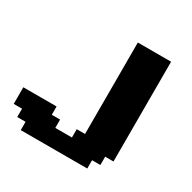

<svg xmlns="http://www.w3.org/2000/svg" viewBox="-187 -1062 1250 1250"><g transform="rotate(30 437.5 -437.5)"><path d="M125 0H625V-62.5H687.5V-125H750V-875H500V-187.5H437.5V-125H312.5V-187.5H250V-250H0V-125H62.5V-62.5H125Z"/></g></svg>

Font: Faithful 32x
Style: Bold
Weight: 400
Foundry: Faithful Resource Pack
Version: Version 1.0; January 27, 2023